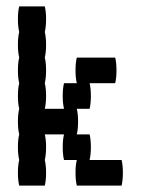

<svg xmlns="http://www.w3.org/2000/svg" viewBox="-20 -580 440 600"><path d="M364 -40Q364 -17 360 0H220Q216 -17 216 -40Q216 -64 220 -80H180Q176 -97 176 -120Q176 -144 180 -160H120Q124 -144 124 -120Q124 -97 120 -80Q124 -64 124 -40Q124 -17 120 0H40Q36 -17 36 -40Q36 -64 40 -80Q36 -97 36 -120Q36 -144 40 -160Q36 -177 36 -200Q36 -224 40 -240Q36 -257 36 -280Q36 -304 40 -320Q36 -337 36 -360Q36 -384 40 -400Q36 -417 36 -440Q36 -464 40 -480Q36 -497 36 -520Q36 -544 40 -560H120Q124 -544 124 -520Q124 -497 120 -480Q124 -464 124 -440Q124 -417 120 -400Q124 -384 124 -360Q124 -337 120 -320Q124 -304 124 -280Q124 -257 120 -240H180Q176 -257 176 -280Q176 -304 180 -320H220Q216 -337 216 -360Q216 -384 220 -400H340Q344 -384 344 -360Q344 -337 340 -320H260Q264 -304 264 -280Q264 -257 260 -240H220Q224 -224 224 -200Q224 -177 220 -160H260Q264 -144 264 -120Q264 -97 260 -80H360Q364 -64 364 -40Z"/></svg>

Font: VT323
Style: Regular
Weight: 400
Monospace: yes
Designer: Peter Hull
Version: Version 2.000